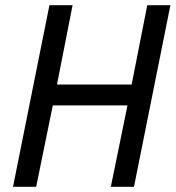

<svg xmlns="http://www.w3.org/2000/svg" viewBox="-20 -718 675 738"><path d="M470 -313H183L119 0H30L170 -698H259L199 -393H486L546 -698H635L495 0H406Z"/></svg>

Font: IBM Plex Sans Condensed Text
Style: Italic
Weight: 450
Width: 3
Italic angle: -11°
Designer: Mike Abbink, Paul van der Laan, Pieter van Rosmalen
Foundry: Bold Monday
Version: Version 1.1